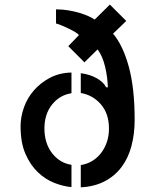

<svg xmlns="http://www.w3.org/2000/svg" viewBox="-20 -800 670 825"><path d="M68.4 -257.8Q68.4 -297.9 83 -338.9Q97.7 -379.9 126.5 -412.6Q155.3 -445.3 195.8 -466.3Q236.3 -487.3 287.1 -488.3V-399.4Q236.3 -391.6 203.6 -350.6Q170.9 -309.6 170.9 -248Q170.9 -184.6 203.6 -142.1Q236.3 -99.6 287.1 -91.8V3.9Q252 1 213.4 -14.2Q174.8 -29.3 142.6 -60.1Q110.4 -90.8 89.4 -138.7Q68.4 -186.5 68.4 -257.8ZM465.8 -655.3Q507.8 -606.4 533.2 -514.2Q558.6 -421.9 558.6 -285.2Q558.6 -224.6 544.9 -172.9Q531.2 -121.1 502.4 -82.5Q473.6 -43.9 429.7 -21Q385.7 2 327.1 4.9V-90.8Q353.5 -94.7 375.5 -107.9Q397.5 -121.1 413.6 -141.6Q429.7 -162.1 439 -189Q448.2 -215.8 448.2 -248Q448.2 -311.5 413.6 -351.6Q378.9 -391.6 327.1 -400.4V-485.4Q366.2 -480.5 395.5 -463.9Q424.8 -447.3 435.5 -425.8Q436.5 -424.8 439.5 -424.8Q442.4 -424.8 443.4 -423.8Q442.4 -467.8 431.6 -513.2Q420.9 -558.6 399.4 -587.9L342.8 -532.2L273.4 -601.6L319.3 -649.4Q314.5 -655.3 303.2 -662.1Q292 -668.9 277.8 -675.8Q263.7 -682.6 249 -689Q234.4 -695.3 220.7 -699.2V-759.8Q248 -759.8 274.4 -755.4Q300.8 -751 323.2 -744.1Q345.7 -737.3 362.3 -729.5Q378.9 -721.7 386.7 -715.8L452.1 -780.3L522.5 -710Z"/></svg>

Font: Allerta Stencil
Style: Regular
Weight: 400
Designer: Matt McInerney
Foundry: Matt McInerney
Version: Version 1.02